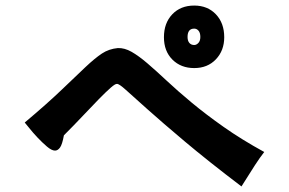

<svg xmlns="http://www.w3.org/2000/svg" viewBox="-20 -731 1040 691"><path d="M787 -597Q787 -549 757 -517.5Q727 -486 679 -486Q631 -486 600.5 -516.5Q570 -547 570 -597Q570 -648 600 -679.5Q630 -711 679 -711Q727 -711 757 -679.5Q787 -648 787 -597ZM701 -598Q701 -613 694.5 -620.5Q688 -628 679 -628Q655 -628 655 -598Q655 -584 661.5 -576.5Q668 -569 679 -569Q687 -569 694 -576.5Q701 -584 701 -598ZM931 -184Q916 -165 897.5 -136.5Q879 -108 849 -60Q728 -152 645.5 -221.5Q563 -291 511 -337.5Q459 -384 433.5 -407Q408 -430 401 -429Q395 -430 378 -415Q361 -400 336 -374.5Q311 -349 279 -315Q247 -281 210 -244Q204 -211 196 -200Q188 -189 178 -189Q166 -189 149 -203.5Q132 -218 115 -236Q98 -254 85 -270.5Q72 -287 69 -290Q151 -359 202 -408Q253 -457 287.5 -489.5Q322 -522 347 -538.5Q372 -555 404 -558Q428 -559 453.5 -544.5Q479 -530 510 -503.5Q541 -477 580 -440.5Q619 -404 669.5 -362Q720 -320 784.5 -274.5Q849 -229 931 -184Z"/></svg>

Font: D2Coding ligature
Style: Bold
Weight: 700
Monospace: yes
Designer: Yong-Rak Park; Jeong-Hwan Yoon; Sang-Min Lee;
Foundry: NHN Corporation
Version: Version 1.3.2; Build 20180524